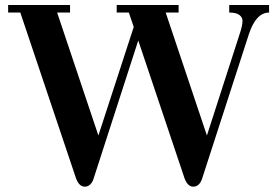

<svg xmlns="http://www.w3.org/2000/svg" viewBox="-20 -713 1074 748"><path d="M11.7 -664.1V-693.4H252.9V-664.1H202.6L363.3 -185.1L501 -607.9L481.9 -664.1H434.6V-693.4H675.8V-664.1H625.5L786.1 -185.1L916.5 -589.4Q924.8 -616.7 924.8 -631.3Q924.8 -645.5 912.4 -654.8Q899.9 -664.1 873 -664.1V-693.4H1028.3V-664.1Q977.1 -664.1 949.2 -578.6L766.6 -14.6Q755.9 14.2 732.9 14.2Q711.4 14.2 699.2 -17.6L518.6 -555.2L343.8 -14.6Q339.8 -2.4 331.1 5.9Q322.3 14.2 310.1 14.2Q288.6 14.2 276.4 -17.6L59.1 -664.1Z"/></svg>

Font: Monomachus
Style: Medium
Weight: 500
Designer: Alexey Kryukov
Version: Version 1.0